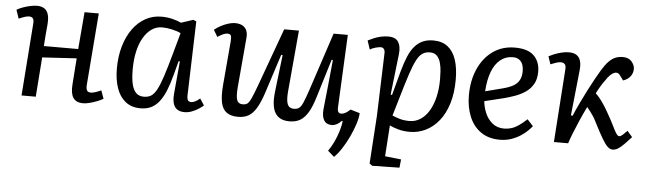

<svg xmlns="http://www.w3.org/2000/svg" viewBox="-47 -699 3705 1103"><g transform="rotate(5 1805.0 -147.0)"><path d="M380 -240 182 -228 165 0H83L114 -416Q116 -438 109 -447Q102 -456 87 -456Q77 -456 62.5 -451.5Q48 -447 28 -438L11 -488Q26 -497 47 -504.5Q68 -512 89.5 -516.5Q111 -521 126 -521Q153 -521 169.5 -510Q186 -499 192.5 -476.5Q199 -454 196 -419Q193 -388 190.5 -357Q188 -326 186 -294H384L402 -508H484L451 -91Q450 -70 456 -60.5Q462 -51 478 -51Q488 -51 502.5 -55.5Q517 -60 537 -69L554 -22Q537 -12 515.5 -4Q494 4 474 9Q454 14 439 14Q399 14 382 -11Q365 -36 369 -88Z M1033 -90Q1032 -65 1037.5 -56Q1043 -47 1058 -47Q1068 -47 1080.5 -53.5Q1093 -60 1107 -72L1132 -34Q1121 -24 1103 -12.5Q1085 -1 1064.5 6.5Q1044 14 1023 14Q998 14 981.5 3Q965 -8 958.5 -30.5Q952 -53 955 -86L972 -274L965 -275L943 -193Q930 -143 914.5 -104.5Q899 -66 879 -39.5Q859 -13 832.5 0.5Q806 14 770 14Q717 14 682.5 -14Q648 -42 631.5 -90.5Q615 -139 615 -201Q615 -272 632 -330.5Q649 -389 680 -432Q711 -475 753 -498Q795 -521 845 -521Q880 -521 910.5 -513Q941 -505 959 -496L1029 -519L1046 -511ZM783 -54Q807 -54 824 -64Q841 -74 856.5 -102Q872 -130 889 -181.5Q906 -233 929 -317L962 -436Q943 -446 912 -453Q881 -460 854 -460Q821 -460 794 -441.5Q767 -423 747 -389Q727 -355 716.5 -308Q706 -261 706 -205Q706 -153 714 -119.5Q722 -86 739 -70Q756 -54 783 -54Z M1151 -472Q1166 -485 1186.5 -496Q1207 -507 1229 -514Q1251 -521 1268 -521Q1295 -521 1312 -511.5Q1329 -502 1336.5 -484Q1344 -466 1341 -438L1316 -153Q1312 -101 1320 -80.5Q1328 -60 1353 -60Q1370 -60 1380 -67.5Q1390 -75 1401.5 -100Q1413 -125 1432 -177L1553 -510H1638L1606 -153Q1602 -104 1611.5 -82Q1621 -60 1648 -60Q1666 -60 1677.5 -68Q1689 -76 1700 -101Q1711 -126 1728 -177L1838 -510H1920L1900 -91Q1899 -72 1904.5 -64Q1910 -56 1922 -56Q1933 -56 1945 -62.5Q1957 -69 1973 -84L2027 -68Q2026 -41 2014 -4Q2002 33 1984 71Q1966 109 1944.5 142Q1923 175 1902 195L1865 163Q1882 139 1896.5 108.5Q1911 78 1921 45.5Q1931 13 1934 -14L1929 -15Q1916 -1 1901.5 6.5Q1887 14 1873 14Q1842 14 1828 -8.5Q1814 -31 1818 -74Q1826 -145 1833 -216Q1840 -287 1847 -358L1840 -360L1773 -140Q1756 -83 1736 -49.5Q1716 -16 1690.5 -1Q1665 14 1629 14Q1570 14 1546 -26Q1522 -66 1532 -150Q1538 -203 1544.5 -256Q1551 -309 1557 -361L1549 -363L1477 -140Q1458 -82 1438 -48.5Q1418 -15 1393 -0.5Q1368 14 1332 14Q1291 14 1266.5 -3.5Q1242 -21 1234 -59Q1226 -97 1231 -159L1253 -414Q1255 -439 1250.5 -448Q1246 -457 1230 -457Q1220 -457 1207 -451.5Q1194 -446 1174 -433Z M2139 -421Q2140 -438 2133.5 -447Q2127 -456 2115 -456Q2104 -456 2084 -450.5Q2064 -445 2053 -437L2036 -488Q2052 -496 2070 -503.5Q2088 -511 2109 -516Q2130 -521 2153 -521Q2195 -521 2211 -495.5Q2227 -470 2222 -425L2195 -190L2203 -188L2240 -326Q2254 -377 2269.5 -414Q2285 -451 2305.5 -474.5Q2326 -498 2352 -509.5Q2378 -521 2412 -521Q2464 -521 2496.5 -495Q2529 -469 2544.5 -421.5Q2560 -374 2560 -308Q2560 -230 2541.5 -170Q2523 -110 2490 -69Q2457 -28 2414 -7Q2371 14 2322 14Q2285 14 2254 5Q2223 -4 2206 -13L2194 166L2287 176L2282 224L2125 227L2109 215L2127 -61ZM2399 -451Q2374 -451 2356 -439Q2338 -427 2322.5 -397.5Q2307 -368 2290 -316.5Q2273 -265 2250 -186L2216 -71Q2234 -63 2258.5 -55.5Q2283 -48 2315 -48Q2350 -48 2378.5 -66.5Q2407 -85 2427.5 -119Q2448 -153 2459 -199.5Q2470 -246 2470 -301Q2470 -322 2468.5 -347.5Q2467 -373 2460.5 -397Q2454 -421 2439.5 -436Q2425 -451 2399 -451Z M2883 -521Q2958 -521 2993 -486.5Q3028 -452 3028 -394Q3028 -352 3011.5 -323Q2995 -294 2967.5 -275.5Q2940 -257 2908 -245.5Q2876 -234 2845 -226L2734 -199Q2737 -166 2751 -132Q2765 -98 2792.5 -75Q2820 -52 2861 -52Q2883 -52 2903.5 -58.5Q2924 -65 2945 -79.5Q2966 -94 2991 -117L3025 -80Q3016 -69 3000.5 -53.5Q2985 -38 2961.5 -22.5Q2938 -7 2908 3.5Q2878 14 2841 14Q2777 14 2732.5 -17Q2688 -48 2665.5 -102.5Q2643 -157 2643 -225Q2643 -311 2673 -378Q2703 -445 2757 -483Q2811 -521 2883 -521ZM2939 -391Q2939 -411 2933 -427.5Q2927 -444 2913 -454.5Q2899 -465 2876 -465Q2835 -465 2804 -440Q2773 -415 2755.5 -368.5Q2738 -322 2734 -256L2835 -282Q2870 -291 2893 -304Q2916 -317 2927.5 -338Q2939 -359 2939 -391Z M3237 -161 3247 -160Q3262 -196 3280.5 -234.5Q3299 -273 3318 -310.5Q3337 -348 3355 -380Q3373 -412 3386 -434Q3406 -467 3424.5 -486Q3443 -505 3462.5 -513Q3482 -521 3505 -521Q3540 -521 3557 -500Q3574 -479 3574 -459Q3574 -434 3559.5 -415Q3545 -396 3518 -387L3499 -413Q3494 -421 3488 -424.5Q3482 -428 3475 -428Q3465 -428 3453.5 -420.5Q3442 -413 3428 -396Q3418 -383 3402 -359Q3386 -335 3368 -300Q3382 -287 3393.5 -272.5Q3405 -258 3419 -237Q3433 -216 3452 -181Q3467 -155 3477.5 -133.5Q3488 -112 3496 -97Q3504 -82 3510.5 -74Q3517 -66 3524 -66Q3532 -66 3544 -77Q3556 -88 3569 -101L3598 -67Q3576 -43 3558 -24.5Q3540 -6 3524 4Q3508 14 3493 14Q3478 14 3464 1.5Q3450 -11 3430.5 -44Q3411 -77 3380 -138Q3372 -155 3362.5 -169Q3353 -183 3344 -195Q3335 -207 3326 -217Q3307 -178 3289 -137Q3271 -96 3257 -60.5Q3243 -25 3235 0H3153L3182 -420Q3184 -441 3176.5 -450.5Q3169 -460 3153 -460Q3141 -460 3126 -455Q3111 -450 3094 -443L3079 -488Q3090 -494 3109.5 -502Q3129 -510 3151.5 -515.5Q3174 -521 3194 -521Q3223 -521 3239.5 -509.5Q3256 -498 3262 -475.5Q3268 -453 3264 -419Z"/></g></svg>

Font: Literata
Style: Italic
Weight: 400
Italic angle: -2°
Designer: Latin by Veronika Burian and Jose Scaglione. Greek by Irene Vlachou. Cyrillic by Vera Evstafieva
Foundry: TypeTogether
Version: Version 3.103;gftools[0.9.29]